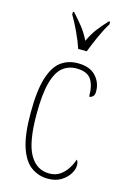

<svg xmlns="http://www.w3.org/2000/svg" viewBox="-119 -822 585 888"><g transform="rotate(15 173.5 -378.0)"><path d="M203 10Q159 10 123.5 -15Q88 -40 68 -99.5Q48 -159 48 -263Q48 -371 67 -431.5Q86 -492 120 -517Q154 -542 200 -542Q257 -542 286 -511.5Q315 -481 315 -437Q315 -420 307 -413Q299 -406 290 -406Q290 -462 270 -489.5Q250 -517 200 -517Q163 -517 135 -495Q107 -473 91.5 -418Q76 -363 76 -264Q76 -131 109 -73Q142 -15 203 -15Q233 -15 254 -29.5Q275 -44 289 -66Q303 -88 310 -110Q314 -106 316 -100Q318 -94 318 -83Q318 -65 304.5 -43Q291 -21 265.5 -5.5Q240 10 203 10ZM184 -606Q173 -640 153 -682.5Q133 -725 116 -753V-766H122Q149 -736 168.5 -711.5Q188 -687 206 -651Q223 -687 241.5 -711.5Q260 -736 288 -766H294V-753Q276 -725 257 -682.5Q238 -640 225 -606Z"/></g></svg>

Font: Noto Serif Khmer ExtraCondensed Thin
Style: Regular
Weight: 100
Width: 2
Designer: Danh Hong and the Monotype Design Team
Foundry: Monotype Imaging Inc.
Version: Version 2.004; ttfautohint (v1.8.4.7-5d5b)